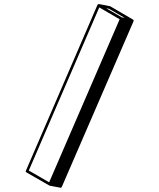

<svg xmlns="http://www.w3.org/2000/svg" viewBox="-20 -844 772 931"><path d="M273.9 66.4 220.2 56.2 107.9 -8.3Q104.5 -10.7 104.5 -13.7L452.6 -820.3Q453.1 -820.3 453.4 -820.8Q453.6 -821.3 453.9 -821.8Q454.1 -822.3 454.6 -822.8L456.5 -823.7L460 -824.2L486.8 -819.3Q513.7 -814 514.6 -813.5L625 -749L625.5 -748.5Q626.5 -748 627 -747.1V-746.6H627.4L627.9 -743.7L627.4 -740.7L279.8 62Q277.8 66.4 273.9 66.4ZM584.5 -757.3 508.8 -801.3 495.1 -803.7 570.8 -759.8ZM218.3 40 560.1 -750.5 461.4 -808.1 119.6 -17.1Z"/></svg>

Font: 3D Isometric
Style: Bold
Weight: 700
Designer: GGBotNet
Foundry: GGBotNet
Version: 1.14